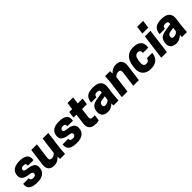

<svg xmlns="http://www.w3.org/2000/svg" viewBox="357 -2284 3810 3810"><g transform="rotate(-45 2261.5 -379.5)"><path d="M267.1 -324.2Q306.6 -319.8 336.7 -312.7Q366.7 -305.7 394 -293Q421.4 -280.3 438 -262.7Q454.6 -245.1 462.2 -218.3Q469.7 -191.4 464.8 -157.2L462.9 -142.1Q452.6 -68.8 392.8 -27.8Q333 13.2 229 13.2Q106.4 13.2 50.8 -30Q-4.9 -73.2 5.9 -152.8L7.8 -168H165Q160.6 -139.2 177.7 -123Q194.8 -106.9 233.9 -106.9Q272 -106.9 289.6 -122.6Q307.1 -138.2 307.1 -165Q307.1 -186.5 291 -197.5Q274.9 -208.5 234.9 -212.9Q126.5 -225.6 78.6 -263.7Q30.8 -301.8 41 -377L43 -392.1Q49.8 -443.4 82.3 -478Q114.7 -512.7 162.6 -527.8Q210.4 -543 272 -543Q391.6 -543 444.6 -498.5Q497.6 -454.1 485.8 -371.1L483.9 -356H329.1Q333.5 -389.2 319.6 -406Q305.7 -422.9 267.1 -422.9Q233.9 -422.9 214.4 -408.2Q194.8 -393.6 194.8 -368.2Q194.8 -348.1 210.9 -337.9Q227.1 -327.6 267.1 -324.2Z M595.7 -529.8H753.9L710 -194.8Q700.7 -123 769 -123Q799.8 -123 826.7 -137.9Q853.5 -152.8 868.7 -171.9L916 -529.8H1073.7L1023.9 -148.9L1013.7 0H873V-69.8Q841.3 -32.2 797.6 -9.5Q753.9 13.2 703.6 13.2Q612.8 13.2 575.2 -37.1Q537.6 -87.4 548.8 -171.9Z M1374.5 -324.2Q1414.1 -319.8 1444.1 -312.7Q1474.1 -305.7 1501.5 -293Q1528.8 -280.3 1545.4 -262.7Q1562 -245.1 1569.6 -218.3Q1577.1 -191.4 1572.3 -157.2L1570.3 -142.1Q1560.1 -68.8 1500.2 -27.8Q1440.4 13.2 1336.4 13.2Q1213.9 13.2 1158.2 -30Q1102.5 -73.2 1113.3 -152.8L1115.2 -168H1272.5Q1268.1 -139.2 1285.2 -123Q1302.2 -106.9 1341.3 -106.9Q1379.4 -106.9 1397 -122.6Q1414.6 -138.2 1414.6 -165Q1414.6 -186.5 1398.4 -197.5Q1382.3 -208.5 1342.3 -212.9Q1233.9 -225.6 1186 -263.7Q1138.2 -301.8 1148.4 -377L1150.4 -392.1Q1157.2 -443.4 1189.7 -478Q1222.2 -512.7 1270 -527.8Q1317.9 -543 1379.4 -543Q1499 -543 1552 -498.5Q1605 -454.1 1593.3 -371.1L1591.3 -356H1436.5Q1440.9 -389.2 1427 -406Q1413.1 -422.9 1374.5 -422.9Q1341.3 -422.9 1321.8 -408.2Q1302.2 -393.6 1302.2 -368.2Q1302.2 -348.1 1318.4 -337.9Q1334.5 -327.6 1374.5 -324.2Z M1900.9 -529.8H2037.1L2019 -392.1H1882.8L1856.9 -194.8Q1852.1 -157.7 1866.2 -140.4Q1880.4 -123 1923.8 -123Q1937 -123 1953.9 -125.2Q1970.7 -127.4 1975.1 -129.9L1958 0Q1931.6 13.2 1882.8 13.2Q1824.7 13.2 1784.7 -0.5Q1744.6 -14.2 1724.4 -39.8Q1704.1 -65.4 1697.5 -97.9Q1690.9 -130.4 1696.3 -171.9L1725.1 -392.1H1643.1L1661.1 -529.8H1743.2L1763.2 -680.2H1920.9Z M2373.5 0V-59.1Q2335.4 -22.9 2298.1 -4.9Q2260.7 13.2 2208.5 13.2Q2165 13.2 2132.3 0Q2099.6 -13.2 2081.3 -35.9Q2063 -58.6 2055.7 -87.2Q2048.3 -115.7 2052.7 -147.9L2054.7 -163.1Q2059.6 -197.8 2071.5 -223.4Q2083.5 -249 2100.1 -265.9Q2116.7 -282.7 2143.1 -294.7Q2169.4 -306.6 2196.5 -313.5Q2223.6 -320.3 2262.7 -326.2L2392.6 -346.2L2393.6 -354Q2397.9 -390.1 2382.1 -406.5Q2366.2 -422.9 2327.6 -422.9Q2289.1 -422.9 2270.5 -404.1Q2252 -385.3 2249.5 -355H2100.6L2102.5 -370.1Q2106.9 -402.3 2115.7 -427Q2124.5 -451.7 2141.4 -474.4Q2158.2 -497.1 2183.1 -511.5Q2208 -525.9 2246.1 -534.4Q2284.2 -543 2333.5 -543Q2456.5 -543 2509.5 -489.7Q2562.5 -436.5 2549.8 -340.8L2524.9 -148.9L2514.6 0ZM2261.7 -115.2Q2327.6 -115.2 2368.7 -163.1L2380.9 -252L2282.7 -236.8Q2251 -231.9 2235.1 -216.1Q2219.2 -200.2 2215.8 -179.2L2213.9 -166Q2210.4 -143.6 2221.9 -129.4Q2233.4 -115.2 2261.7 -115.2Z M3085.4 0H2927.7L2971.7 -335Q2981 -407.2 2912.6 -407.2Q2881.8 -407.2 2855 -392.1Q2828.1 -377 2812.5 -357.9L2765.6 0H2607.4L2657.7 -380.9L2667.5 -529.8H2808.6V-460Q2840.3 -498 2883.8 -520.5Q2927.2 -543 2977.5 -543Q3068.4 -543 3106 -492.7Q3143.6 -442.4 3132.3 -357.9Z M3357.9 -284.2 3353 -246.1Q3344.2 -184.6 3360.8 -153.8Q3377.4 -123 3422.4 -123Q3458.5 -123 3481 -143.8Q3503.4 -164.6 3507.3 -195.8H3656.2L3654.3 -181.2Q3642.1 -87.4 3583 -37.1Q3523.9 13.2 3417 13.2Q3334 13.2 3280 -20.8Q3226.1 -54.7 3205.6 -112.3Q3185.1 -169.9 3195.3 -246.1L3200.2 -284.2Q3216.8 -406.7 3281.5 -474.9Q3346.2 -543 3464.4 -543Q3580.1 -543 3634 -489.7Q3688 -436.5 3675.3 -338.9L3673.3 -324.2H3523.9Q3528.8 -361.8 3513.2 -384.5Q3497.6 -407.2 3459 -407.2Q3374 -407.2 3357.9 -284.2Z M3713.9 0 3783.2 -529.8H3940.9L3872.1 0ZM3977.1 -772 3955.1 -605H3788.1L3810.1 -772Z M4294.4 0V-59.1Q4256.3 -22.9 4219 -4.9Q4181.6 13.2 4129.4 13.2Q4085.9 13.2 4053.2 0Q4020.5 -13.2 4002.2 -35.9Q3983.9 -58.6 3976.6 -87.2Q3969.2 -115.7 3973.6 -147.9L3975.6 -163.1Q3980.5 -197.8 3992.4 -223.4Q4004.4 -249 4021 -265.9Q4037.6 -282.7 4064 -294.7Q4090.3 -306.6 4117.4 -313.5Q4144.5 -320.3 4183.6 -326.2L4313.5 -346.2L4314.5 -354Q4318.8 -390.1 4303 -406.5Q4287.1 -422.9 4248.5 -422.9Q4210 -422.9 4191.4 -404.1Q4172.9 -385.3 4170.4 -355H4021.5L4023.4 -370.1Q4027.8 -402.3 4036.6 -427Q4045.4 -451.7 4062.3 -474.4Q4079.1 -497.1 4104 -511.5Q4128.9 -525.9 4167 -534.4Q4205.1 -543 4254.4 -543Q4377.4 -543 4430.4 -489.7Q4483.4 -436.5 4470.7 -340.8L4445.8 -148.9L4435.5 0ZM4182.6 -115.2Q4248.5 -115.2 4289.6 -163.1L4301.8 -252L4203.6 -236.8Q4171.9 -231.9 4156 -216.1Q4140.1 -200.2 4136.7 -179.2L4134.8 -166Q4131.3 -143.6 4142.8 -129.4Q4154.3 -115.2 4182.6 -115.2Z"/></g></svg>

Font: Cooper Hewitt
Style: Bold Italic
Weight: 712
Designer: Village Type and Design LLC
Foundry: Cooper Hewitt Smithsonian Design Museum
Version: 1.000